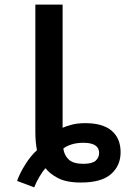

<svg xmlns="http://www.w3.org/2000/svg" viewBox="-20 -780 603 831"><path d="M54 3Q65 -29 89 -67.5Q113 -106 140 -130Q137 -145 135 -164.5Q133 -184 133 -211V-760H251V-227Q264 -233 289.5 -240Q315 -247 349 -247Q425 -247 463.5 -214Q502 -181 502 -121Q502 -63 460.5 -26.5Q419 10 330 10Q267 10 230.5 -9.5Q194 -29 177 -52Q164 -38 150 -14Q136 10 128 31ZM341 -71Q379 -71 394 -84.5Q409 -98 409 -118Q409 -162 341 -162Q311 -162 288.5 -154.5Q266 -147 254 -137Q258 -108 277.5 -89.5Q297 -71 341 -71Z"/></svg>

Font: Noto Sans Mono SemiCondensed SemiBold
Style: Regular
Weight: 600
Width: 4
Designer: Monotype Design Team
Foundry: Monotype Imaging Inc.
Version: Version 2.014; ttfautohint (v1.8.4.7-5d5b)